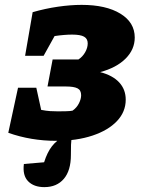

<svg xmlns="http://www.w3.org/2000/svg" viewBox="-20 -568 588 788"><path d="M14 -23 54 -208H129L149 -117Q170 -113 185.5 -112Q201 -111 218 -111Q234 -111 252 -111.5Q270 -112 278 -114Q295 -126 304 -144Q313 -162 313 -177Q313 -198 298 -205.5Q283 -213 252 -213H175L196 -324H302Q319 -335 329.5 -353.5Q340 -372 340 -390Q340 -409 325 -417.5Q310 -426 276 -426Q261 -426 242.5 -424.5Q224 -423 204 -420L159 -339H83L114 -518Q166 -533 218 -540.5Q270 -548 315 -548Q415 -548 474 -512Q533 -476 533 -414Q533 -365 495.5 -327.5Q458 -290 391 -272Q442 -259 469 -230Q496 -201 496 -159Q496 -109 460 -71Q424 -33 359.5 -11.5Q295 10 211 10Q107 10 14 -23ZM162 200Q119 200 95.5 176Q72 152 78 105L161 98Q174 57 193 32.5Q212 8 244 -10H276Q272 8 271.5 26Q271 44 271 68Q271 132 242 166Q213 200 162 200Z"/></svg>

Font: Piazzolla SC ExtraBold
Style: Italic
Weight: 800
Italic angle: -11.3°
Designer: Juan Pablo del Peral
Foundry: Huerta Tipografica
Version: Version 1.330